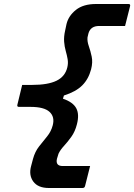

<svg xmlns="http://www.w3.org/2000/svg" viewBox="-20 -780 672 961"><path d="M365 -158Q356 -122 337.5 -96Q319 -70 300.5 -50Q282 -30 273 -11Q271 -4 269 2Q267 8 265 15Q257 51 294 51H431Q424 77 418.5 100.5Q413 124 406 150Q404 161 393 161H225Q170 161 146.5 128.5Q123 96 136 50L145 16Q155 -21 175.5 -47Q196 -73 216 -97.5Q236 -122 244 -153Q255 -195 228 -220Q201 -245 133 -245H75Q64 -245 67 -256L91 -355H141Q220 -355 263 -376Q306 -397 317 -443Q322 -464 318.5 -484Q315 -504 309 -525Q303 -546 301 -571Q299 -596 306 -627L313 -660Q323 -701 360 -730.5Q397 -760 461 -760H623Q634 -760 631 -749Q624 -723 618.5 -699.5Q613 -676 606 -650H476Q434 -650 423 -614Q422 -609 420.5 -603.5Q419 -598 418 -593Q416 -573 424.5 -549Q433 -525 439 -496.5Q445 -468 436 -433Q423 -384 391.5 -352.5Q360 -321 300 -302L295 -286Q345 -269 361.5 -238.5Q378 -208 365 -158Z"/></svg>

Font: Recursive Mn Lnr St SmB
Style: Italic
Weight: 600
Italic angle: -15°
Monospace: yes
Version: Version 1.079;hotconv 1.0.112;makeotfexe 2.5.65598; ttfautoh